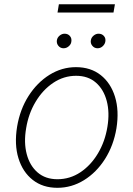

<svg xmlns="http://www.w3.org/2000/svg" viewBox="-20 -868 625 899"><path d="M248.6 11.4Q180.4 11.4 133.3 -25.6Q86.3 -62.5 66.4 -127Q46.5 -191.4 60 -274.5Q73.5 -355.5 113.6 -418.5Q153.8 -481.5 211.6 -517.6Q269.5 -553.6 335.6 -553.6Q404.5 -553.6 451.5 -516.5Q498.6 -479.4 518.5 -414.8Q538.4 -350.1 525.2 -267Q511.7 -186.4 471.6 -123.4Q431.5 -60.4 373.4 -24.5Q315.3 11.4 248.6 11.4ZM248.9 -28.8Q307.5 -28.8 356.5 -61.4Q405.5 -94.1 438.7 -149.9Q471.9 -205.6 483 -274.5Q494 -341.3 479.8 -395.2Q465.6 -449.2 429 -481.2Q392.4 -513.1 336.3 -513.1Q278.4 -513.1 229.2 -480.1Q180 -447.1 146.7 -391.3Q113.3 -335.6 102.3 -267Q90.9 -200.6 105.1 -146.5Q119.3 -92.3 156.1 -60.5Q192.8 -28.8 248.9 -28.8ZM436.8 -642Q421.9 -642 412.3 -653.6Q402.7 -665.1 405.5 -680Q407.7 -692.5 418.3 -701.3Q429 -710.2 441.4 -710.2Q457.4 -710.2 466.8 -699.2Q476.2 -688.2 473 -672.2Q470.5 -660.2 460.4 -651.1Q450.3 -642 436.8 -642ZM277.7 -642Q262.8 -642 253.4 -653.4Q244 -664.8 246.4 -680Q248.6 -692.5 259.2 -701.3Q269.9 -710.2 282.3 -710.2Q298.3 -710.2 307.5 -699.2Q316.8 -688.2 313.9 -672.2Q312.5 -660.5 301.8 -651.3Q291.2 -642 277.7 -642ZM518.1 -848 511.4 -809.3H249.3L255.7 -848Z"/></svg>

Font: Inter Extra Light  BETA
Style: Italic
Weight: 200
Italic angle: 9.39999°
Designer: Rasmus Andersson
Foundry: rsms
Version: Version 3.011;git-f93a4a705